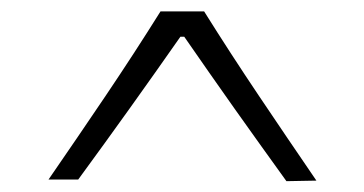

<svg xmlns="http://www.w3.org/2000/svg" viewBox="-20 -724 652 344"><path d="M493.2 -399.4 546.9 -400.4Q495.1 -476.1 444.1 -552Q393.1 -627.9 345.7 -703.6H267.6Q220.2 -627.9 169.7 -553Q119.1 -478 66.9 -402.3H120.1Q167 -466.3 212.9 -530.5Q258.8 -594.7 303.2 -658.2H310.1Q355 -593.3 400.6 -528.8Q446.3 -464.4 493.2 -399.4Z"/></svg>

Font: Pinar VF
Style: Regular
Weight: 300
Designer: Amin Abedi
Version: Version 2.000